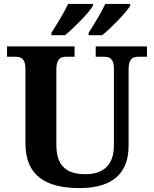

<svg xmlns="http://www.w3.org/2000/svg" viewBox="-20 -951 787 981"><path d="M433 -784V-771H502C547 -807 624 -886 645 -921V-931H518C497 -886 461 -827 433 -784ZM243 -784V-771H312C357 -807 434 -886 455 -921V-931H328C307 -886 271 -827 243 -784ZM387 10C562 10 637 -72 637 -206V-596C637 -653 660 -661 688 -661H731V-714H469V-661H511C539 -661 562 -653 562 -600V-208C562 -106 506 -61 417 -61C326 -61 268 -98 268 -210V-596C268 -653 291 -661 319 -661H361V-714H16V-661H59C86 -661 110 -653 110 -600V-218C110 -54 213 10 387 10Z"/></svg>

Font: Noto Serif Test
Style: Bold
Weight: 700
Version: Version 1.000